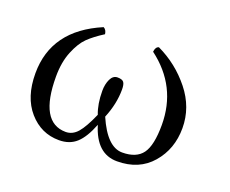

<svg xmlns="http://www.w3.org/2000/svg" viewBox="-80 -547 817 682"><g transform="rotate(20 329.0 -206.0)"><path d="M592.8 -180.2Q592.8 -101.1 544.9 -45.7Q497.1 9.8 414.1 9.8Q335.9 9.8 306.2 -88.9Q286.1 -37.1 260.5 -13.7Q234.9 9.8 194.8 9.8Q127 9.8 81.1 -42.7Q35.2 -95.2 35.2 -185.1Q35.2 -349.1 207 -421.9Q218.3 -416 220.2 -399.9Q184.1 -377 162.6 -356Q141.1 -335 124.5 -294.4Q107.9 -253.9 107.9 -199.2Q107.9 -26.4 207 -25.9Q232.9 -25.9 252 -47.9Q271 -69.8 293.9 -122.1Q279.8 -158.2 279.8 -208Q279.8 -232.9 288.8 -252Q297.9 -271 314.9 -271Q333 -271 338.6 -262.9Q344.2 -254.9 344.2 -235.8Q344.2 -181.6 320.8 -125Q363.8 -25.9 420.9 -25.9Q474.1 -25.9 497.1 -57.4Q520 -88.9 520 -166Q520 -311 401.9 -399.9Q403.8 -418.9 416 -421.9Q490.2 -386.7 541.5 -322.5Q592.8 -258.3 592.8 -180.2Z"/></g></svg>

Font: Linux Libertine Display
Style: Regular
Weight: 400
Designer: Philipp H. Poll
Foundry: Philipp H. Poll
Version: Version 5.0.9